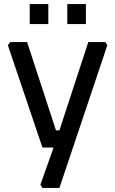

<svg xmlns="http://www.w3.org/2000/svg" viewBox="-20 -730 571 950"><path d="M19 -506 30 -522H114L257 -85H274L417 -522H501L511 -506L274 200H190L180 184L245 0H190ZM127 -611V-710H219V-611ZM313 -611V-710H405V-611Z"/></svg>

Font: Oxanium Medium
Style: Regular
Weight: 500
Designer: Severin Meyer
Version: Version 1.001